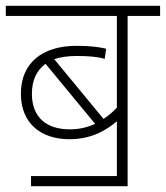

<svg xmlns="http://www.w3.org/2000/svg" viewBox="-20 -642 572 662"><path d="M87 -35V0H420V-587H532V-622H0V-587H383V-271C369 -256 354 -243 337 -232L167 -438C188 -445 214 -449 243 -449C288 -449 318 -446 341 -439L346 -474C323 -480 287 -484 244 -484C126 -484 52 -425 52 -319C52 -216 122 -162 219 -162C297 -162 348 -194 383 -224V-35ZM90 -319C90 -366 107 -400 137 -422L308 -215C282 -203 253 -196 221 -196C145 -196 90 -233 90 -319Z"/></svg>

Font: Noto Sans Devanagari UI ExtraLight
Style: Regular
Weight: 200
Designer: Jelle Bosma - Monotype Design Team
Foundry: Monotype Imaging Inc.
Version: Version 2.003